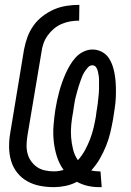

<svg xmlns="http://www.w3.org/2000/svg" viewBox="-20 -763 540 791"><path d="M388 8Q363 8 340 2.5Q317 -3 297 -14Q274 -2 249.5 3Q225 8 202 8Q172 8 144 2.5Q116 -3 92 -16.5Q68 -30 51 -51.5Q34 -73 26 -99.5Q18 -126 17.5 -155.5Q17 -185 22 -214L79 -559Q84 -585 93 -610Q102 -635 118 -657.5Q134 -680 156.5 -697Q179 -714 203.5 -724.5Q228 -735 254.5 -739Q281 -743 307 -743L306 -678Q289 -678 270.5 -675Q252 -672 234.5 -664.5Q217 -657 202.5 -645Q188 -633 176.5 -617Q165 -601 159 -583.5Q153 -566 151 -549L93 -204Q90 -185 89.5 -166.5Q89 -148 93.5 -130.5Q98 -113 108.5 -98.5Q119 -84 133 -74.5Q147 -65 165 -61Q183 -57 202 -57Q212 -57 222 -58.5Q232 -60 242 -63Q224 -88 214.5 -118Q205 -148 201.5 -180Q198 -212 200.5 -245Q203 -278 208 -311Q211 -330 215 -348.5Q219 -367 224 -385.5Q229 -404 235.5 -422.5Q242 -441 250 -459Q258 -477 268 -494Q278 -511 291.5 -526Q305 -541 323.5 -550Q342 -559 361 -559Q382 -559 400.5 -549Q419 -539 429.5 -522Q440 -505 446 -485Q452 -465 454.5 -444Q457 -423 457.5 -402Q458 -381 457 -359.5Q456 -338 452.5 -316Q449 -294 446 -273Q441 -245 434.5 -217Q428 -189 417 -162Q406 -135 391.5 -109.5Q377 -84 356 -61Q363 -59 371.5 -58Q380 -57 388 -57H394L399 8ZM301 -103Q318 -122 330 -144Q342 -166 351 -189.5Q360 -213 365.5 -236.5Q371 -260 375 -283Q376 -293 377.5 -302.5Q379 -312 380.5 -321Q382 -330 383 -339.5Q384 -349 385 -358.5Q386 -368 387 -377.5Q388 -387 388 -396.5Q388 -406 388 -415Q388 -424 388 -433.5Q388 -443 386.5 -452Q385 -461 383 -470Q381 -479 375.5 -486.5Q370 -494 360 -494Q350 -494 342 -485Q334 -476 328 -466.5Q322 -457 318 -447Q314 -437 310.5 -426.5Q307 -416 303.5 -405.5Q300 -395 297.5 -384.5Q295 -374 292 -363.5Q289 -353 287.5 -342.5Q286 -332 284 -321.5Q282 -311 281 -301Q276 -275 273.5 -248.5Q271 -222 273 -197Q275 -172 281 -147.5Q287 -123 301 -103Z"/></svg>

Font: Iosevka Term Curly Oblique
Style: Regular
Weight: 400
Italic angle: -9°
Designer: Belleve Invis
Foundry: Belleve Invis
Version: Version 32.3.0